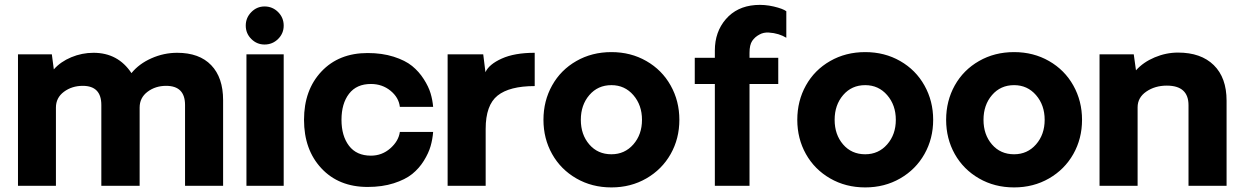

<svg xmlns="http://www.w3.org/2000/svg" viewBox="-20 -777 5189 803"><path d="M721.2 -556.2Q813.5 -556.2 863.3 -504.4Q913.1 -452.6 913.1 -357.9V0H753.9V-337.9Q753.9 -418 674.8 -418Q629.9 -418 596.9 -393.1Q564 -368.2 564 -327.1V0H403.8V-337.9Q403.8 -418 326.2 -418Q280.8 -418 247.3 -393.1Q213.9 -368.2 213.9 -327.1V0H55.2V-549.8H196.8L205.1 -486.8Q233.4 -519 278.1 -537.6Q322.8 -556.2 371.1 -556.2Q473.6 -556.2 529.8 -471.2Q561.5 -510.3 613.3 -533.2Q665 -556.2 721.2 -556.2Z M1086.4 -590.8Q1054.2 -590.8 1031 -614Q1007.8 -637.2 1007.8 -669.9Q1007.8 -702.6 1031 -726.3Q1054.2 -750 1086.4 -750Q1119.6 -750 1143.1 -726.6Q1166.5 -703.1 1166.5 -669.9Q1166.5 -637.2 1143.1 -614Q1119.6 -590.8 1086.4 -590.8ZM1010.7 -549.8H1166.5V0H1010.7Z M1517.6 4.9Q1397 4.9 1324.2 -73Q1251.5 -150.9 1251.5 -275.9Q1251.5 -400.4 1324.2 -477.8Q1397 -555.2 1517.6 -555.2Q1578.1 -555.2 1626.5 -539.8Q1674.8 -524.4 1703.6 -501Q1732.4 -477.5 1752.4 -446Q1772.5 -414.6 1780.8 -386.7Q1789.1 -358.9 1791.5 -330.1H1652.3Q1647.9 -369.1 1613.3 -397.5Q1578.6 -425.8 1531.2 -425.8Q1471.2 -425.8 1439.7 -384.8Q1408.2 -343.8 1408.2 -275.9Q1408.2 -208.5 1439.7 -167.2Q1471.2 -126 1531.2 -126Q1577.6 -126 1612.3 -156.5Q1647 -187 1652.3 -225.1H1791.5Q1789.1 -194.3 1780.8 -165.5Q1772.5 -136.7 1752.7 -104.7Q1732.9 -72.8 1703.9 -49.3Q1674.8 -25.9 1626.7 -10.5Q1578.6 4.9 1517.6 4.9Z M2216.3 -556.2V-417Q2110.8 -417 2061 -377.2Q2011.2 -337.4 2011.2 -237.8V0H1852.1V-549.8H2001L2010.3 -475.1Q2024.9 -507.8 2078.4 -532Q2131.8 -556.2 2216.3 -556.2Z M2537.1 6.8Q2455.6 6.8 2390.4 -30.8Q2325.2 -68.4 2289.1 -132.8Q2252.9 -197.3 2252.9 -275.9Q2252.9 -355 2289.1 -419.7Q2325.2 -484.4 2390.4 -521.7Q2455.6 -559.1 2537.1 -559.1Q2618.2 -559.1 2683.3 -521.7Q2748.5 -484.4 2784.9 -419.4Q2821.3 -354.5 2821.3 -275.9Q2821.3 -197.3 2784.9 -132.8Q2748.5 -68.4 2683.3 -30.8Q2618.2 6.8 2537.1 6.8ZM2537.1 -131.8Q2592.8 -131.8 2628.9 -173.1Q2665 -214.4 2665 -275.9Q2665 -337.4 2628.9 -379.2Q2592.8 -420.9 2537.1 -420.9Q2480.5 -420.9 2444.8 -379.4Q2409.2 -337.9 2409.2 -275.9Q2409.2 -213.9 2444.6 -172.9Q2480 -131.8 2537.1 -131.8Z M2969.7 0V-425.8H2885.7V-535.2H2969.7V-565.9Q2969.7 -643.6 3015.6 -696.8Q3061.5 -750 3138.7 -755.9Q3177.2 -758.8 3215.8 -749.8Q3254.4 -740.7 3268.6 -730V-619.1Q3254.4 -627.9 3235.6 -633.8Q3216.8 -639.6 3195.1 -640.9Q3173.3 -642.1 3156.7 -632.8Q3137.2 -622.6 3126 -606Q3114.7 -589.4 3114.7 -556.2V-535.2H3234.9V-425.8H3114.7V0Z M3598.6 6.8Q3517.1 6.8 3451.9 -30.8Q3386.7 -68.4 3350.6 -132.8Q3314.5 -197.3 3314.5 -275.9Q3314.5 -355 3350.6 -419.7Q3386.7 -484.4 3451.9 -521.7Q3517.1 -559.1 3598.6 -559.1Q3679.7 -559.1 3744.9 -521.7Q3810.1 -484.4 3846.4 -419.4Q3882.8 -354.5 3882.8 -275.9Q3882.8 -197.3 3846.4 -132.8Q3810.1 -68.4 3744.9 -30.8Q3679.7 6.8 3598.6 6.8ZM3598.6 -131.8Q3654.3 -131.8 3690.4 -173.1Q3726.6 -214.4 3726.6 -275.9Q3726.6 -337.4 3690.4 -379.2Q3654.3 -420.9 3598.6 -420.9Q3542 -420.9 3506.3 -379.4Q3470.7 -337.9 3470.7 -275.9Q3470.7 -213.9 3506.1 -172.9Q3541.5 -131.8 3598.6 -131.8Z M4221.2 6.8Q4139.6 6.8 4074.5 -30.8Q4009.3 -68.4 3973.1 -132.8Q3937 -197.3 3937 -275.9Q3937 -355 3973.1 -419.7Q4009.3 -484.4 4074.5 -521.7Q4139.6 -559.1 4221.2 -559.1Q4302.2 -559.1 4367.4 -521.7Q4432.6 -484.4 4469 -419.4Q4505.4 -354.5 4505.4 -275.9Q4505.4 -197.3 4469 -132.8Q4432.6 -68.4 4367.4 -30.8Q4302.2 6.8 4221.2 6.8ZM4221.2 -131.8Q4276.9 -131.8 4313 -173.1Q4349.1 -214.4 4349.1 -275.9Q4349.1 -337.4 4313 -379.2Q4276.9 -420.9 4221.2 -420.9Q4164.6 -420.9 4128.9 -379.4Q4093.3 -337.9 4093.3 -275.9Q4093.3 -213.9 4128.7 -172.9Q4164.1 -131.8 4221.2 -131.8Z M4906.7 -557.1Q5002.9 -557.1 5056.4 -504.6Q5109.9 -452.1 5109.9 -356V0H4950.7V-336.9Q4950.7 -418.9 4859.9 -418.9Q4810.5 -418.9 4774.2 -394Q4737.8 -369.1 4737.8 -328.1V0H4578.6V-549.8H4721.7L4731 -482.9Q4761.7 -517.1 4809.3 -537.1Q4856.9 -557.1 4906.7 -557.1Z"/></svg>

Font: Oakes Grotesk Bold
Style: Regular
Weight: 700
Designer: Samuel Oakes
Foundry: Samuel Oakes
Version: Version 1.000;PS 001.000;hotconv 1.0.88;makeotf.lib2.5.64775